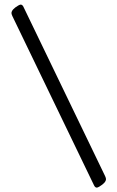

<svg xmlns="http://www.w3.org/2000/svg" viewBox="-20 -728 524 857"><path d="M31.2 -669.4Q31.2 -685.5 61 -703.1Q68.8 -707.5 72.3 -707.5Q80.1 -707.5 85 -696.8L449.2 58.1Q453.1 66.9 453.1 71.3Q453.1 87.4 423.3 105Q415.5 109.4 412.1 109.4Q404.3 109.4 399.4 98.6L35.2 -656.2Q31.2 -665 31.2 -669.4Z"/></svg>

Font: Monomachus
Style: Medium
Weight: 500
Designer: Alexey Kryukov
Version: Version 1.0